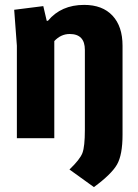

<svg xmlns="http://www.w3.org/2000/svg" viewBox="-20 -565 566 785"><path d="M324 -545Q399 -545 440 -501Q481 -457 481 -378V-14Q481 68 458.5 107.5Q436 147 364 200L264 128Q307 87 317 60.5Q327 34 327 -34V-361Q327 -426 265 -426Q229 -426 202 -397V0H49V-378L38 -525L157 -540L171 -480H176Q230 -545 324 -545Z"/></svg>

Font: Magra
Style: Bold
Weight: 600
Designer: Viviana Monsalve
Foundry: Viviana Monsalve
Version: Version 1.001